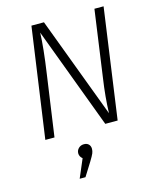

<svg xmlns="http://www.w3.org/2000/svg" viewBox="-138 -780 946 1154"><g transform="rotate(-15 335.0 -203.0)"><path d="M523 0H446L210 -631Q207 -537 184 -380L130 0H73L170 -685H248L484 -56Q487 -157 504 -271L562 -685H619ZM330 124Q330 138 324.5 151.5Q319 165 300 196L248 279H212L261 164Q253 158 248 149Q243 140 243 130Q243 111 256.5 98Q270 85 290 85Q309 85 319.5 96Q330 107 330 124Z"/></g></svg>

Font: Fira Sans Light
Style: Italic
Weight: 300
Italic angle: -8°
Designer: bBox Type GmbH & Carrois Corporate GbR & Edenspiekermann AG
Foundry: bBox Type GmbH & Carrois Corporate GbR & Edenspiekermann AG
Version: Version 4.301